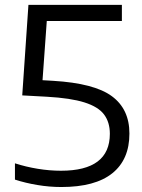

<svg xmlns="http://www.w3.org/2000/svg" viewBox="-20 -760 584 790"><path d="M232.5 9.5Q183 9.5 133.8 1.2Q84.5 -7 41.5 -21V-88Q86.5 -73.5 135.2 -65.5Q184 -57.5 231 -57.5Q432 -57.5 432 -209.5Q432 -257 408.2 -288.8Q384.5 -320.5 327.8 -338.5Q271 -356.5 172.5 -362L71.5 -367.5L97 -740H481.5V-673.5H172.5L155 -430L198 -427.5Q368 -417.5 440.2 -364.2Q512.5 -311 512.5 -210.5Q512.5 -103.5 442 -47Q371.5 9.5 232.5 9.5Z"/></svg>

Font: Encode Sans SemiExpanded SemiExpanded
Style: Regular
Weight: 400
Width: 6
Designer: Multiple Designers
Foundry: Impallari Type
Version: Version 3.000; ttfautohint (v1.8.3) -l 8 -r 50 -G 200 -x 14 